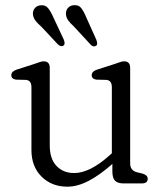

<svg xmlns="http://www.w3.org/2000/svg" viewBox="-20 -706 628 739"><path d="M101 -128.5V-370.5Q101 -396.5 80 -398.5L41 -399.5Q23.5 -402.5 23.5 -416.5Q23.5 -431 44 -438L109.5 -459Q120.5 -462.5 130.5 -466.2Q140.5 -470 148 -470Q171.5 -470 171.5 -445V-146.5Q171.5 -94.5 197.5 -67.2Q223.5 -40 265.5 -40Q325.5 -40 401 -107.5L410.5 -116V-370.5Q410.5 -396.5 389.5 -398.5L350.5 -399.5Q333 -402.5 333 -416.5Q333 -431 353.5 -438L419 -459Q430 -462.5 440 -466.2Q450 -470 457.5 -470Q481 -470 481 -445V-77Q481 -50 507 -43L528 -38Q548.5 -32 548.5 -18Q548.5 0 525.5 0H456Q433.5 0 423 -10.2Q412.5 -20.5 412.5 -46V-75Q364.5 -32.5 321.5 -10Q278.5 12.5 239 12.5Q179 12.5 140 -26.2Q101 -65 101 -128.5ZM313 -637 351 -552.5Q353.5 -545.5 354 -539.5Q354.5 -533.5 350 -530Q340 -523 329 -534L264 -604.5Q251.5 -615.5 243.5 -626.2Q235.5 -637 234 -649.5Q232.5 -664.5 241 -674.8Q249.5 -685 264 -686Q283 -688 293.2 -674.2Q303.5 -660.5 313 -637ZM186 -638 225.5 -553.5Q228 -547 228.5 -541Q229 -535 225 -531Q215.5 -524 203.5 -534.5L138.5 -604Q126 -614.5 117.5 -625.2Q109 -636 107 -648.5Q105 -663 113.2 -673.5Q121.5 -684 135.5 -685.5Q154.5 -688 165.2 -674.5Q176 -661 186 -638Z"/></svg>

Font: Fraunces 9pt SuperSoft Light
Style: Regular
Weight: 300
Version: Version 1.000;[b76b70a41]